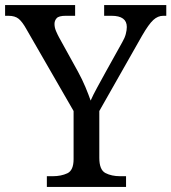

<svg xmlns="http://www.w3.org/2000/svg" viewBox="-25 -734 673 754"><path d="M159 0V-42H182Q215 -42 239.5 -53.5Q264 -65 264 -109V-298L79 -619Q63 -648 48.5 -660Q34 -672 8 -672H-5V-714H270V-672H233Q206 -672 197.5 -662.5Q189 -653 189 -640Q189 -626 195 -612Q201 -598 207 -587L281 -453Q298 -422 310.5 -392Q323 -362 331 -339Q340 -360 357 -391Q374 -422 391 -453L455 -568Q465 -585 469 -600.5Q473 -616 473 -628Q473 -672 413 -672H384V-714H628V-672H616Q595 -672 577 -655.5Q559 -639 533 -594L365 -298V-114Q365 -67 389 -54.5Q413 -42 447 -42H470V0Z"/></svg>

Font: Noto Serif Makasar
Style: Regular
Weight: 400
Designer: Sérgio Martins
Version: Version 1.001; ttfautohint (v1.8.4.7-5d5b)